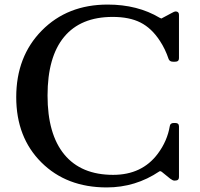

<svg xmlns="http://www.w3.org/2000/svg" viewBox="-20 -810 874 840"><path d="M447 10Q271 10 161 -99.5Q51 -209 51 -385Q51 -563 163 -676.5Q275 -790 451 -790Q582 -790 679 -732L686 -729L731 -753Q743 -760 748 -760Q763 -760 763 -745V-555Q763 -540 746 -540H737Q723 -540 718 -551Q703 -596 679 -632Q643 -687 594.5 -711.5Q546 -736 473 -736Q333 -736 260.5 -648.5Q188 -561 188 -392Q188 -223 261.5 -134Q335 -45 475 -45Q601 -45 670 -137Q712 -193 723 -259Q725 -272 741 -272H746Q763 -272 763 -257V-35Q763 -20 746 -20H742Q736 -20 725 -28L688 -58Q681 -63 677 -60Q573 10 447 10Z"/></svg>

Font: Caslon OS
Style: Regular
Weight: 400
Designer: Alfredo Marco Pradil
Foundry: Hanken Design Co.
Version: Version 1.000;PS 001.000;hotconv 1.0.88;makeotf.lib2.5.64775